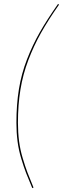

<svg xmlns="http://www.w3.org/2000/svg" viewBox="-20 -847 325 993"><path d="M280.3 -826.7 285.2 -822.8Q229 -742.7 191.9 -676.5Q154.8 -610.4 126.7 -536.6Q98.6 -462.9 85.7 -384Q72.8 -305.2 72.8 -212.4Q72.8 -162.1 78.6 -116.9Q84.5 -71.8 97.7 -28.1Q110.8 15.6 122.1 45.4Q133.3 75.2 153.3 123L147 126Q126.5 77.6 115 47.9Q103.5 18.1 90.1 -26.1Q76.7 -70.3 70.8 -115.7Q64.9 -161.1 64.9 -212.4Q64.9 -306.6 77.9 -386.2Q90.8 -465.8 119.6 -540Q148.4 -614.3 186 -680.2Q223.6 -746.1 280.3 -826.7Z"/></svg>

Font: Fira Sans Compressed Eight
Style: Italic
Weight: 100
Width: 3
Italic angle: -8°
Designer: Carrois Corporate & Edenspiekermann AG
Foundry: Carrois Corporate GbR & Edenspiekermann AG
Version: Version 4.203;PS 004.203;hotconv 1.0.88;makeotf.lib2.5.64775